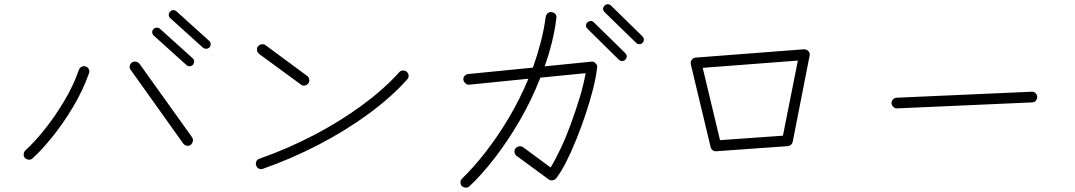

<svg xmlns="http://www.w3.org/2000/svg" viewBox="-20 -849 5040 900"><path d="M133 -107Q126 -100 115.5 -100.5Q105 -101 97 -108Q90 -116 91 -126.5Q92 -137 99 -144Q141 -182 189 -242Q237 -302 280.5 -374.5Q324 -447 350 -522Q354 -532 363 -536.5Q372 -541 382 -537Q392 -534 396.5 -524.5Q401 -515 397 -505Q369 -426 323.5 -349.5Q278 -273 227.5 -210Q177 -147 133 -107ZM874 -170Q866 -164 855.5 -166Q845 -168 839 -176L593 -521Q586 -529 588 -539.5Q590 -550 598 -556Q607 -562 617 -560Q627 -558 634 -550L880 -206Q886 -197 884 -187Q882 -177 874 -170ZM931 -626 778 -764Q771 -770 771 -779Q771 -788 777 -794Q783 -801 791.5 -801.5Q800 -802 807 -796L960 -658Q967 -652 967.5 -643Q968 -634 962 -627Q956 -621 947 -620.5Q938 -620 931 -626ZM854 -544 701 -682Q694 -688 693.5 -697Q693 -706 699 -712Q705 -719 714 -719.5Q723 -720 730 -714L883 -576Q890 -570 890 -561Q890 -552 884 -545Q878 -539 869.5 -538.5Q861 -538 854 -544Z M1213 -58Q1203 -54 1193.5 -58.5Q1184 -63 1181 -73Q1177 -83 1181.5 -92.5Q1186 -102 1196 -105Q1327 -151 1450 -215Q1573 -279 1676.5 -355Q1780 -431 1851 -510Q1858 -518 1868.5 -518.5Q1879 -519 1887 -512Q1895 -505 1895.5 -495Q1896 -485 1889 -477Q1815 -394 1708 -315.5Q1601 -237 1474 -171Q1347 -105 1213 -58ZM1390 -453 1195 -596Q1187 -602 1185 -612.5Q1183 -623 1189 -631Q1196 -640 1206.5 -641.5Q1217 -643 1225 -637L1420 -493Q1428 -487 1429.5 -476.5Q1431 -466 1425 -458Q1419 -450 1408.5 -448Q1398 -446 1390 -453Z M2181 24Q2174 31 2163.5 30.5Q2153 30 2145 23Q2138 15 2138.5 5Q2139 -5 2146 -12Q2200 -64 2256.5 -136.5Q2313 -209 2365 -296.5Q2417 -384 2457 -480L2180 -452Q2170 -451 2162 -458Q2154 -465 2152 -475Q2151 -486 2158 -493.5Q2165 -501 2175 -502L2478 -532Q2499 -591 2514.5 -650.5Q2530 -710 2538 -770Q2540 -781 2548 -787.5Q2556 -794 2566 -792Q2577 -791 2583.5 -783Q2590 -775 2588 -764Q2581 -707 2567 -650.5Q2553 -594 2533 -538L2752 -560Q2764 -562 2772 -552Q2781 -545 2779 -532Q2774 -487 2759.5 -430Q2745 -373 2724.5 -312Q2704 -251 2680.5 -193Q2657 -135 2633 -88Q2609 -41 2587 -13Q2581 -6 2570.5 -4Q2560 -2 2552 -8L2402 -118Q2394 -124 2392 -134.5Q2390 -145 2396 -153Q2403 -161 2413 -163Q2423 -165 2432 -159L2561 -64Q2582 -98 2607 -150.5Q2632 -203 2655 -265.5Q2678 -328 2697 -390.5Q2716 -453 2725 -506L2513 -485Q2472 -380 2416.5 -284.5Q2361 -189 2300.5 -110.5Q2240 -32 2181 24ZM2881 -569 2734 -714Q2727 -720 2727 -729Q2727 -738 2733 -744Q2740 -750 2748.5 -750.5Q2757 -751 2764 -744L2911 -600Q2925 -585 2911 -569Q2905 -563 2896 -563Q2887 -563 2881 -569ZM2962 -648 2814 -792Q2800 -808 2814 -823Q2820 -829 2829 -829Q2838 -829 2844 -823L2992 -678Q2998 -672 2998 -663.5Q2998 -655 2992 -648Q2986 -642 2977 -642Q2968 -642 2962 -648Z M3337 -140Q3328 -139 3320.5 -145Q3313 -151 3311 -160L3218 -548Q3216 -561 3223 -569Q3230 -579 3241 -579L3749 -618Q3761 -618 3770 -609Q3778 -599 3775 -588L3696 -185Q3691 -166 3673 -164ZM3355 -192 3650 -213 3720 -565 3274 -531Z M4186 -341Q4176 -340 4168 -347.5Q4160 -355 4159 -365Q4159 -376 4166.5 -383.5Q4174 -391 4184 -391L4815 -419Q4826 -420 4833.5 -413Q4841 -406 4842 -395Q4842 -385 4835.5 -377Q4829 -369 4818 -369Z"/></svg>

Font: Kurewa Gothic CJK TC Regular
Style: Regular
Weight: 400
Designer: Max Yao
Foundry: Max-Everyday
Version: Version 1.071; ttfautohint (v1.8.3)